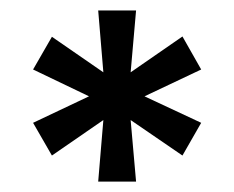

<svg xmlns="http://www.w3.org/2000/svg" viewBox="-20 -708 449 368"><path d="M168.2 -359.9 178.1 -477.9 79.5 -409.9 43.4 -472.6 150.6 -523.4 43.4 -574.8 79.5 -637.5 178.1 -569.4 168.2 -688H240.8L230.4 -569.4L329.7 -638.1L365.6 -574.8L257 -523.4L365.6 -472.6L329.7 -409.9L230.4 -477.9L240.8 -359.9Z"/></svg>

Font: Saira Thin Condensed
Style: Regular
Weight: 100
Width: 3
Version: Version 1.101